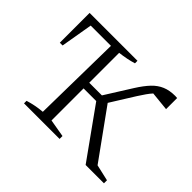

<svg xmlns="http://www.w3.org/2000/svg" viewBox="-136 -892 1126 1126"><g transform="rotate(45 427.0 -329.0)"><path d="M159 0V-21Q213 -38 272 -43L281 -599H113L79 -400H56V-647H453V-626Q404 -611 344 -604V-356H449L552 -520Q583 -569 611.5 -599Q640 -629 674.5 -643.5Q709 -658 755 -658Q763 -658 772 -657V-565L654 -577Q641 -563 627 -543Q613 -523 597 -498L504 -349L721 -48L822 -25V0H670L449 -309H344V-43L454 -24V0Z"/></g></svg>

Font: Piazzolla SC Light
Style: Regular
Weight: 300
Designer: Juan Pablo del Peral
Foundry: Huerta Tipografica
Version: Version 1.330